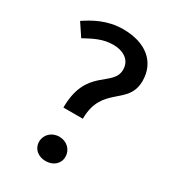

<svg xmlns="http://www.w3.org/2000/svg" viewBox="-198 -723 929 1037"><g transform="rotate(30 266.0 -204.5)"><path d="M88 -462.1C144.2 -492.4 191.9 -518.3 256.8 -518.3C313.1 -518.3 369.3 -492.4 369.3 -427.4C369.3 -319.2 191.9 -336.5 191.9 -89.8H313.1C313.1 -297.6 490.6 -271.6 490.6 -427.4C490.6 -544.3 404 -617.9 261.1 -617.9C161.6 -617.9 88 -574.6 36 -540ZM252.5 57.4C204.8 57.4 170.2 92 170.2 135.3C170.2 178.6 204.8 208.9 252.5 208.9C300.1 208.9 334.7 178.6 334.7 135.3C334.7 92 300.1 57.4 252.5 57.4Z"/></g></svg>

Font: PleaseOptimize
Style: Demi-Bold
Weight: 600
Version: Version 001.000